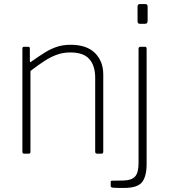

<svg xmlns="http://www.w3.org/2000/svg" viewBox="-20 -762 838 952"><path d="M100 0Q91 0 91 -9V-521Q91 -530 99 -530H120Q128 -530 128 -522V-460Q128 -455 130 -454Q132 -453 136 -457Q174 -484 204 -502.5Q234 -521 264 -530.5Q294 -540 330 -540Q410 -540 451 -499Q492 -458 492 -393V-10Q492 0 483 0H461Q457 0 454.5 -2.5Q452 -5 452 -9V-377Q452 -436 423 -469Q394 -502 329 -502Q294 -502 264 -491.5Q234 -481 202.5 -461Q171 -441 131 -410V-9Q131 0 122 0H100ZM707 51Q707 112 684.5 141Q662 170 594 170Q550 170 539.5 168.5Q529 167 529 161V140Q529 137 530.5 135.5Q532 134 535 134L593 133Q633 132 650 113Q667 94 667 46V-520Q667 -530 677 -530H699Q707 -530 707 -520V51ZM712 -660Q712 -644 700 -644H673Q662 -644 662 -658V-729Q662 -742 674 -742H700Q712 -742 712 -729Z"/></svg>

Font: Libre Franklin Thin
Style: Regular
Weight: 100
Designer: Pablo Impallari, Rodrigo Fuenzalida, Nhung Nguyen
Foundry: Impallari Type
Version: Version 3.000